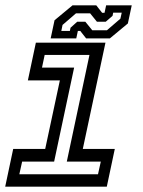

<svg xmlns="http://www.w3.org/2000/svg" viewBox="-20 -700 536 720"><path d="M-0.5 0 29.5 -141.5H149.5L204.5 -398.5H84.5L114.5 -540H375.5L290.5 -141.5H410.5L380.5 0ZM52.5 -46.5H347.5L358 -94H230.5L315.5 -494H147.5L137.5 -446.5H258L183 -94H63ZM170 -556 184.5 -624 252 -680H341L363 -652H372L378 -680H474L459.5 -612L392 -556H303L281 -584H272L266 -556ZM210 -584H242L244.5 -596L269.5 -618.5H300L326 -586.5H381L431.5 -630L436.5 -652.5H404.5L402 -640.5L376.5 -618.5H343.5L318 -650H265L214.5 -606.5Z"/></svg>

Font: Tourney Medium
Style: Italic
Weight: 500
Italic angle: -12°
Version: Version 1.015